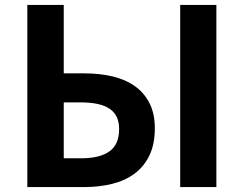

<svg xmlns="http://www.w3.org/2000/svg" viewBox="-20 -760 990 780"><path d="M91 -740H239V-462H323Q385 -462 437.5 -449.5Q490 -437 528 -410Q566 -383 587.5 -340.5Q609 -298 609 -239Q609 -174 587 -128.5Q565 -83 526.5 -54.5Q488 -26 435.5 -13Q383 0 321 0H91ZM311 -117Q385 -117 424.5 -145Q464 -173 464 -236Q464 -292 425.5 -318Q387 -344 309 -344H239V-117ZM712 -740H859V0H712Z"/></svg>

Font: SpoqaHanSansJP-Bold
Style: Regular
Weight: 700
Designer: [Source Han Sans]
Ryoko NISHIZUKA  (kana & ideographs); Paul D. Hunt (Latin, Greek & Cyrillic); Wenlong ZHANG  (bopomofo
Foundry: Spoqa (http://bi.spoqa.com)
Version: Version 1.002.20150607